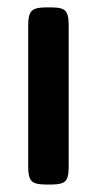

<svg xmlns="http://www.w3.org/2000/svg" viewBox="-20 -492 259 512"><path d="M55.2 -44.9V-426.8Q55.2 -453.6 64.7 -462.9Q74.2 -472.2 100.1 -472.2H119.1Q146 -472.2 154.5 -462.6Q163.1 -453.1 163.1 -428.2V-43.9Q163.1 -18.1 154.1 -9Q145 0 119.1 0H100.1Q73.2 0 64.2 -9.5Q55.2 -19 55.2 -44.9Z"/></svg>

Font: CMU Sans Serif Demi Condensed
Style: DemiCondensed
Weight: 600
Width: 3
Version: Version 0.7.0